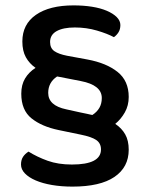

<svg xmlns="http://www.w3.org/2000/svg" viewBox="-20 -642 556 713"><path d="M458 -282Q458 -250 443.5 -224.5Q429 -199 408 -182Q432 -166 445 -143Q458 -120 458 -86Q458 -21 405 15Q352 51 249 51Q208 51 173 45Q138 39 112.5 28Q87 17 72.5 2Q58 -13 58 -31Q58 -48 65.5 -59.5Q73 -71 86 -79Q118 -59 157 -45Q196 -31 247 -31Q355 -31 355 -87Q355 -110 337.5 -122Q320 -134 280 -142L198 -159Q135 -172 97 -202.5Q59 -233 59 -294Q59 -327 73 -350.5Q87 -374 112 -390Q89 -406 76 -429.5Q63 -453 63 -488Q63 -552 113.5 -587Q164 -622 253 -622Q290 -622 321.5 -617Q353 -612 376.5 -602Q400 -592 413.5 -578.5Q427 -565 427 -549Q427 -533 420 -522Q413 -511 403 -504Q379 -517 340 -528.5Q301 -540 258 -540Q215 -540 190.5 -526.5Q166 -513 166 -486Q166 -463 182 -452Q198 -441 229 -435L305 -421Q375 -408 416.5 -375Q458 -342 458 -282ZM226 -236Q260 -228 278 -224.5Q296 -221 304.5 -219Q313 -217 315.5 -216.5Q318 -216 323 -215Q340 -226 349 -241.5Q358 -257 358 -278Q358 -326 280 -341L198 -357Q196 -357 195 -357.5Q194 -358 192 -358Q159 -336 159 -297Q159 -250 226 -236Z"/></svg>

Font: Baloo Da 2 Medium
Style: Regular
Weight: 500
Designer: Noopur Datye, Sulekha Rajkumar and Ek Type
Foundry: Ek Type
Version: Version 1.640;hotconv 1.0.111;makeotfexe 2.5.65597; ttfautoh